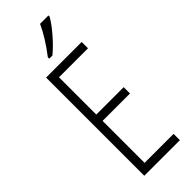

<svg xmlns="http://www.w3.org/2000/svg" viewBox="-301 -959 987 987"><g transform="rotate(-45 192.5 -465.5)"><path d="M158.2 -771V-781.2Q219.7 -861.3 251.5 -931.2H312.5V-922.9Q293.9 -889.2 254.9 -844.2Q217.3 -800.8 181.2 -771ZM336.9 0H78.1V-713.9H336.9V-668H126V-397H325.2V-351.1H126V-45.9H336.9Z"/></g></svg>

Font: Germano
Style: Regular
Weight: 300
Width: 3
Foundry: Ascender Corporation
Version: Version 1.10; ttfautohint (v1.5)